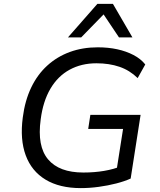

<svg xmlns="http://www.w3.org/2000/svg" viewBox="-20 -957 822 986"><path d="M395 9Q286 9 214 -34.5Q142 -78 112 -159.5Q82 -241 97 -354Q108 -440 140 -507Q172 -574 222.5 -620Q273 -666 338.5 -690Q404 -714 482 -714Q536 -714 582 -704Q628 -694 665.5 -674.5Q703 -655 726 -626L687 -556Q646 -596 593.5 -614Q541 -632 475 -632Q398 -632 337.5 -599Q277 -566 239 -501.5Q201 -437 189 -344Q170 -206 227 -138.5Q284 -71 408 -71Q465 -71 515 -79.5Q565 -88 606 -105L574 -53L612 -295H433L444 -367H702L651 -40Q620 -26 577.5 -15Q535 -4 487.5 2.5Q440 9 395 9ZM329 -765 480 -937H560L660 -765H591L512 -883L397 -765Z"/></svg>

Font: Nunito Sans 7pt
Style: Italic
Weight: 400
Italic angle: -9°
Designer: Vernon Adams
Foundry: Vernon Adams
Version: Version 3.101;gftools[0.9.27]